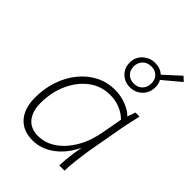

<svg xmlns="http://www.w3.org/2000/svg" viewBox="-237 -924 1037 1037"><g transform="rotate(45 281.5 -405.0)"><path d="M209 7Q135 7 94.5 -39Q54 -85 54 -168Q54 -236 74.5 -296.5Q95 -357 132.5 -403.5Q170 -450 220.5 -476Q271 -502 332 -502Q374 -502 414 -487Q454 -472 479 -447L495 -493H526Q516 -448 508.5 -413.5Q501 -379 497 -353L464 -169Q457 -124 451.5 -75.5Q446 -27 446 0H406Q408 -68 424 -153Q388 -77 330.5 -35Q273 7 209 7ZM213 -31Q268 -31 316.5 -65Q365 -99 399.5 -159.5Q434 -220 447 -299L467 -410Q443 -435 408 -449.5Q373 -464 331 -464Q263 -464 210 -424Q157 -384 126.5 -316.5Q96 -249 96 -169Q96 -103 126 -67Q156 -31 213 -31ZM377 -568Q336 -568 309 -594.5Q282 -621 282 -662Q282 -703 311 -730.5Q340 -758 382 -758Q421 -758 447 -734L538 -817L563 -794L464 -711Q475 -691 475 -666Q475 -624 447 -596Q419 -568 377 -568ZM378 -597Q408 -597 426.5 -616Q445 -635 445 -666Q445 -695 427 -712.5Q409 -730 380 -730Q349 -730 330.5 -710.5Q312 -691 312 -662Q312 -633 330.5 -615Q349 -597 378 -597Z"/></g></svg>

Font: Livvic ExtraLight
Style: Italic
Weight: 275
Italic angle: -10°
Designer: Jacques Le Bailly, Baron von Fonthausen
Version: Version 1.001; ttfautohint (v1.8.2)